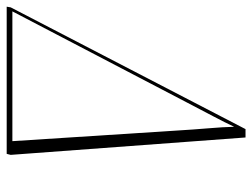

<svg xmlns="http://www.w3.org/2000/svg" viewBox="-157 -644 754 574"><g transform="rotate(90 220.0 -357.0)"><path d="M-47 0H393L396 -12L344 -714H319L-45 -12ZM-33 -17 239 -538C273 -604 294 -641 312 -680C313 -632 319 -586 324 -498L355 -17Z"/></g></svg>

Font: Noto Serif Display ExtraCondensed ExtraLight
Style: Italic
Weight: 200
Width: 2
Italic angle: -12°
Designer: Monotype Design Team
Foundry: Monotype Imaging Inc.
Version: Version 2.009